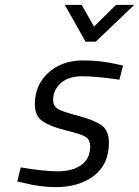

<svg xmlns="http://www.w3.org/2000/svg" viewBox="-20 -758 571 788"><path d="M470 -431Q375 -445 317.5 -445Q260 -445 229 -416.5Q198 -388 198 -348Q198 -324 216 -312Q234 -300 299.5 -283Q365 -266 396 -244.5Q427 -223 427 -172Q427 -84 366 -37Q305 10 209 10Q145 10 74 -8L51 -13L65 -71Q157 -55 217.5 -55Q278 -55 314 -81Q350 -107 350 -157Q350 -185 331 -196.5Q312 -208 248.5 -223.5Q185 -239 154 -261Q123 -283 123 -330Q123 -410 179 -460Q235 -510 320 -510Q395 -510 462 -494L485 -489ZM373 -587H331L246 -738H315L366 -649L456 -738H531Z"/></svg>

Font: Titillium Web
Style: Italic
Weight: 400
Italic angle: -13°
Version: Version 1.002;PS 57.000;hotconv 1.0.70;makeotf.lib2.5.55311